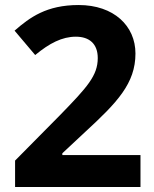

<svg xmlns="http://www.w3.org/2000/svg" viewBox="-20 -744 612 764"><path d="M539 0V-127H228V-134L320 -220C446 -336 519 -412 519 -531C519 -641 433 -724 293 -724C165 -724 99 -675 38 -622L120 -525C177 -572 227 -598 282 -598C335 -598 369 -570 369 -513C369 -443 327 -397 219 -286L40 -105V0Z"/></svg>

Font: Noto Sans Javanese
Style: Bold
Weight: 700
Designer: Monotype Design Team
Foundry: Monotype Imaging Inc.
Version: Version 2.005